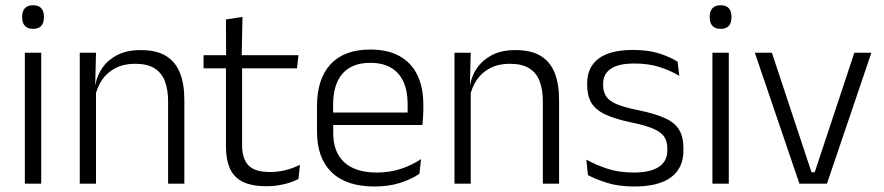

<svg xmlns="http://www.w3.org/2000/svg" viewBox="-20 -684 3291 715"><path d="M72.5 0V-487.5H133.5V0ZM103 -576.5Q83 -576.5 72.8 -587.5Q62.5 -598.5 62.5 -619V-622.5Q62.5 -642.5 72.8 -653.5Q83 -664.5 103 -664.5Q123.5 -664.5 133.5 -653.5Q143.5 -642.5 143.5 -622.5V-619Q143.5 -598.5 133.5 -587.5Q123.5 -576.5 103 -576.5Z M606 0V-306Q606 -349.5 594.2 -381Q582.5 -412.5 555.5 -429.5Q528.5 -446.5 483 -446.5Q441 -446.5 410 -430.5Q379 -414.5 360 -386.5Q341 -358.5 334 -322.5L321.5 -367.5H335Q341.5 -403.5 362.2 -432.8Q383 -462 418.2 -479.8Q453.5 -497.5 504 -497.5Q563 -497.5 598.5 -475.5Q634 -453.5 650.2 -412.2Q666.5 -371 666.5 -312V0ZM277 0V-487.5H337.5L334.5 -367L337.5 -364V0Z M972 9.5Q918.5 9.5 885.2 -6.5Q852 -22.5 836.8 -55.5Q821.5 -88.5 821.5 -137.5V-455.5H881.5V-144.5Q881.5 -93 905.2 -68.2Q929 -43.5 985.5 -43.5Q1015.5 -43.5 1043.8 -50.5Q1072 -57.5 1097 -70.5L1091.5 -17.5Q1068 -5 1036.5 2.2Q1005 9.5 972 9.5ZM738 -429.5V-478.5H1091.5L1086 -429.5ZM822 -471.5 821.5 -611.5 883 -621 880 -471.5Z M1375 10.5Q1269.5 10.5 1215 -42.5Q1160.5 -95.5 1160.5 -193.5V-288.5Q1160.5 -390.5 1211.2 -445Q1262 -499.5 1359 -499.5Q1424 -499.5 1468 -475Q1512 -450.5 1534.2 -404.5Q1556.5 -358.5 1556.5 -294V-276.5Q1556.5 -262 1555.5 -247.5Q1554.5 -233 1553 -218.5H1497Q1498 -240.5 1498 -260.2Q1498 -280 1498 -296.5Q1498 -345.5 1482.2 -379.8Q1466.5 -414 1435.8 -432Q1405 -450 1359 -450Q1290.5 -450 1255.5 -409.8Q1220.5 -369.5 1220.5 -293.5V-246L1221 -238V-187.5Q1221 -154 1230.8 -127Q1240.5 -100 1260.8 -80.8Q1281 -61.5 1311.8 -51.5Q1342.5 -41.5 1383.5 -41.5Q1431 -41.5 1471.8 -54.8Q1512.5 -68 1548 -91.5L1542 -37Q1511 -15.5 1468.5 -2.5Q1426 10.5 1375 10.5ZM1192 -218.5V-265H1539.5V-218.5Z M2001.5 0V-306Q2001.5 -349.5 1989.8 -381Q1978 -412.5 1951 -429.5Q1924 -446.5 1878.5 -446.5Q1836.5 -446.5 1805.5 -430.5Q1774.5 -414.5 1755.5 -386.5Q1736.5 -358.5 1729.5 -322.5L1717 -367.5H1730.5Q1737 -403.5 1757.8 -432.8Q1778.5 -462 1813.8 -479.8Q1849 -497.5 1899.5 -497.5Q1958.5 -497.5 1994 -475.5Q2029.5 -453.5 2045.8 -412.2Q2062 -371 2062 -312V0ZM1672.5 0V-487.5H1733L1730 -367L1733 -364V0Z M2343 10.5Q2284 10.5 2241 -3Q2198 -16.5 2169.5 -32L2163.5 -89.5Q2199.5 -69.5 2242.5 -55.5Q2285.5 -41.5 2340.5 -41.5Q2401 -41.5 2433 -62.2Q2465 -83 2465 -124V-131Q2465 -157.5 2453.5 -174.8Q2442 -192 2412.5 -204.8Q2383 -217.5 2329 -228.5Q2267.5 -241.5 2232 -258.8Q2196.5 -276 2181.5 -302.5Q2166.5 -329 2166.5 -368V-373Q2166.5 -433.5 2209.2 -465.8Q2252 -498 2337.5 -498Q2394.5 -498 2436 -484.5Q2477.5 -471 2503.5 -454L2509.5 -401.5Q2477.5 -421 2436.5 -434.2Q2395.5 -447.5 2342.5 -447.5Q2302 -447.5 2276.2 -438.5Q2250.5 -429.5 2238.2 -412.5Q2226 -395.5 2226 -372.5V-368Q2226 -342 2237.5 -324.8Q2249 -307.5 2278 -295.5Q2307 -283.5 2358 -273.5Q2421 -260.5 2457.5 -243.5Q2494 -226.5 2509.5 -200Q2525 -173.5 2525 -132.5V-123.5Q2525 -57.5 2478.5 -23.5Q2432 10.5 2343 10.5Z M2633 0V-487.5H2694V0ZM2663.5 -576.5Q2643.5 -576.5 2633.2 -587.5Q2623 -598.5 2623 -619V-622.5Q2623 -642.5 2633.2 -653.5Q2643.5 -664.5 2663.5 -664.5Q2684 -664.5 2694 -653.5Q2704 -642.5 2704 -622.5V-619Q2704 -598.5 2694 -587.5Q2684 -576.5 2663.5 -576.5Z M3014 -42.5 3161.5 -487.5H3225L3059.5 0H2957L2791 -487.5H2854.5L3002 -42.5Z"/></svg>

Font: Anek Tamil Medium Light
Style: Regular
Weight: 300
Version: Version 1.003